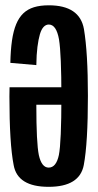

<svg xmlns="http://www.w3.org/2000/svg" viewBox="-20 -700 370 724"><path d="M163.5 4.5Q280.5 4.5 296 -78Q311.5 -160.5 311.5 -339Q311.5 -501.5 296.5 -590.5Q280.5 -680 164 -680V-607.5Q192.5 -607.5 202.5 -551.5Q211.5 -496 211.5 -336Q211.5 -163 202 -115.5Q192 -68 163.5 -68Q137 -68 126.5 -115Q117 -160.5 117 -305H221.5V-371H16Q15.5 -355 15.5 -336.5Q15.5 -158.5 31.5 -77.5Q46 4.5 163.5 4.5ZM117 -454.5Q117.5 -494 121.2 -523.2Q125 -552.5 130.5 -571Q136 -589.5 144.5 -598.5Q153 -607.5 164 -607.5L170 -648L164 -680Q132 -680 108.2 -672.8Q84.5 -665.5 68 -649.8Q51.5 -634 41 -608.8Q30.5 -583.5 25.2 -547.2Q20 -511 19 -463Z"/></svg>

Font: Anybody ExtraCondensed Medium
Style: Regular
Weight: 500
Width: 2
Version: Version 1.113;gftools[0.9.25]